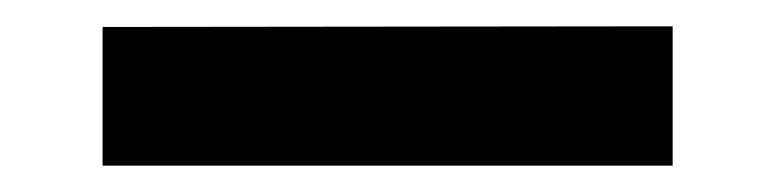

<svg xmlns="http://www.w3.org/2000/svg" viewBox="-20 12 593 146"><path d="M491.5 32V138H58V32.5Z"/></svg>

Font: Public Sans
Style: Bold
Weight: 700
Designer: The Public Sans project authors (U.S. Web Design System). Libre Franklin designed by Pablo Impallari and Rodrigo Fuenzal
Version: Version 1.008; ttfautohint (v1.8.1) -l 8 -r 50 -G 200 -x 14 